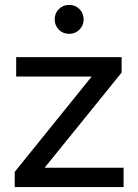

<svg xmlns="http://www.w3.org/2000/svg" viewBox="-20 -763 561 783"><path d="M40 0V-62L354 -451H46V-530H476V-467L162 -79H484V0ZM262 -625Q237 -625 220 -642Q203 -659 203 -684Q203 -709 220 -726Q237 -743 262 -743Q287 -743 304 -726Q321 -709 321 -684Q321 -659 304 -642Q287 -625 262 -625Z"/></svg>

Font: Montserrat Medium
Style: Regular
Weight: 500
Designer: Julieta Ulanovsky
Foundry: Julieta Ulanovsky
Version: Version 9.000; ttfautohint (v1.8.4.7-5d5b)